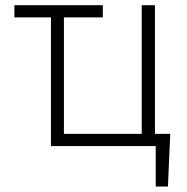

<svg xmlns="http://www.w3.org/2000/svg" viewBox="-20 -550 704 723"><path d="M367.2 -484.4H220.7V-45.9H513.7V-530.3H563.5V-45.9H621.1L612.3 152.3H566.4V0H171.9V-484.4H34.2V-530.3H367.2Z"/></svg>

Font: Pretendard Std ExtraLight
Style: Regular
Weight: 200
Designer: Base glyphs from Inter by Rasmus Andersson; Hangeul glyphs from Noto Sans CJK(Source Han Sans) by Jang Soo-young and Kan
Foundry: Kil Hyung-jin
Version: Version 1.309